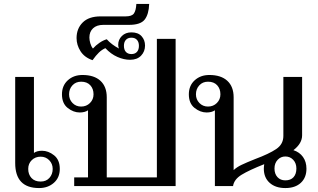

<svg xmlns="http://www.w3.org/2000/svg" viewBox="-20 -943 1612 973"><path d="M57 -117V-553H152V-168Q167 -179 193 -179Q225 -179 254 -156Q283 -133 283 -87Q283 -43 253 -16.5Q223 10 178 10Q57 10 57 -117ZM247 -87Q247 -113 229.5 -131Q212 -149 186 -149Q159 -149 141 -131.5Q123 -114 123 -87Q123 -59 139.5 -41Q156 -23 186 -23Q214 -23 230.5 -41.5Q247 -60 247 -87Z M356 -44H426V-384Q410 -373 384 -373Q352 -373 323 -396Q294 -419 294 -465Q294 -509 323.5 -536Q353 -563 398 -563Q457 -563 489 -533.5Q521 -504 521 -450V-44H775V-746H870V0H356ZM454 -465Q454 -493 437.5 -511Q421 -529 391 -529Q364 -529 347 -510.5Q330 -492 330 -465Q330 -439 347.5 -421Q365 -403 391 -403Q418 -403 436 -421Q454 -439 454 -465Z M368 -750Q368 -798 399 -829Q430 -860 490 -860H617Q648 -860 658.5 -874.5Q669 -889 671 -923H736Q734 -870 713 -843.5Q692 -817 634 -817H504Q470 -817 451.5 -799.5Q433 -782 433 -753Q433 -740 437.5 -724Q442 -708 451 -697Q465 -713 484 -726Q503 -739 521 -744Q545 -717 583 -697Q579 -705 579 -716Q579 -742 597.5 -760.5Q616 -779 646 -779Q680 -779 697.5 -759.5Q715 -740 715 -712Q715 -682 695 -661Q675 -640 639 -640Q608 -640 575 -654.5Q542 -669 514 -699Q496 -691 481 -676.5Q466 -662 449 -638Q408 -652 388 -683.5Q368 -715 368 -750ZM684 -711Q684 -730 674 -741Q664 -752 646 -752Q628 -752 618 -741Q608 -730 608 -711Q608 -691 618 -680Q628 -669 646 -669Q664 -669 674 -680Q684 -691 684 -711Z M1533 -88Q1533 -43 1504.5 -16.5Q1476 10 1426 10Q1376 10 1346.5 -16.5Q1317 -43 1317 -88Q1317 -97 1319 -111Q1243 -81 1204.5 -57.5Q1166 -34 1161 0H1069V-384Q1053 -373 1027 -373Q995 -373 966 -396Q937 -419 937 -465Q937 -509 966.5 -536Q996 -563 1041 -563Q1100 -563 1132 -533.5Q1164 -504 1164 -450V-81Q1180 -96 1204 -107.5Q1228 -119 1273 -137Q1343 -163 1379.5 -187.5Q1416 -212 1416 -254V-553H1511V-257Q1511 -216 1467 -182Q1498 -172 1515.5 -147.5Q1533 -123 1533 -88ZM1097 -465Q1097 -493 1080.5 -511Q1064 -529 1034 -529Q1007 -529 990 -510.5Q973 -492 973 -465Q973 -439 990.5 -421Q1008 -403 1034 -403Q1061 -403 1079 -421Q1097 -439 1097 -465ZM1482 -89Q1482 -116 1466 -133Q1450 -150 1426 -150Q1403 -150 1387 -133Q1371 -116 1371 -89Q1371 -62 1386 -45.5Q1401 -29 1426 -29Q1453 -29 1467.5 -45Q1482 -61 1482 -89Z"/></svg>

Font: TavirajRegular
Style: Regular
Weight: 400
Designer: Katatrad Team
Foundry: CadsonDemak
Version: Version 1.000